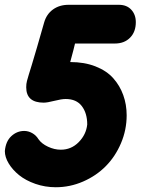

<svg xmlns="http://www.w3.org/2000/svg" viewBox="-30 -768 644 799"><path d="M254.9 -748H464.8Q497.6 -748 516.4 -727.5Q535.2 -707 535.2 -675.8Q535.2 -635.3 511.2 -611.1Q487.3 -586.9 448.2 -586.9H282.2Q278.3 -568.8 262.2 -509.8Q321.3 -509.8 367.4 -491.7Q413.6 -473.6 441.2 -442.6Q468.8 -411.6 482.9 -372.3Q497.1 -333 497.1 -288.1Q497.1 -227.5 473.4 -171.9Q449.7 -116.2 409.9 -76.2Q370.1 -36.1 315.7 -12.5Q261.2 11.2 202.1 11.2Q157.7 11.2 117.2 -2.9Q76.7 -17.1 49.3 -39.3Q22 -61.5 6.1 -87.9Q-9.8 -114.3 -9.8 -139.2Q-6.3 -179.7 17.1 -201.4Q40.5 -223.1 70.8 -223.1Q87.9 -223.1 104 -214.1Q120.1 -205.1 129.9 -189Q143.1 -169.9 169.7 -157.5Q196.3 -145 223.1 -145Q266.6 -145 297.6 -176.5Q328.6 -208 333 -250Q333 -296.9 310.5 -326.4Q288.1 -356 243.2 -356Q226.1 -356 196.3 -348.4Q166.5 -340.8 151.9 -340.8Q79.1 -340.8 79.1 -404.8Q79.1 -413.1 79.8 -418.5Q80.6 -423.8 82.3 -431.4Q84 -439 89.6 -456.8Q95.2 -474.6 102.3 -498Q109.4 -521.5 123.5 -569.3Q137.7 -617.2 153.8 -674.8Q163.6 -709 190.4 -728.5Q217.3 -748 254.9 -748Z"/></svg>

Font: BPreplay
Style: Bold Italic
Weight: 700
Italic angle: -6°
Designer: Magenta/George Triantafyllakos
Foundry: Magenta/George Triantafyllakos
Version: Version 1.00